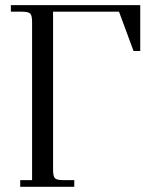

<svg xmlns="http://www.w3.org/2000/svg" viewBox="-20 -722 617 742"><path d="M22 -676.8V-702.1H522V-524.9H496.1L439.9 -676.8H185.1V-65.9Q185.1 -41 192.1 -33.4Q199.2 -25.9 224.1 -25.9H267.1V0H58.1V-25.9H104V-637.2Q104 -662.1 96.9 -669.4Q89.8 -676.8 64.9 -676.8Z"/></svg>

Font: Dihjauti
Style: Regular
Weight: 400
Designer: T. Christopher White
Version: Version 3.0.0